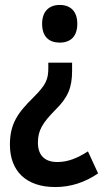

<svg xmlns="http://www.w3.org/2000/svg" viewBox="-20 -568 423 775"><path d="M292 -472C292 -523 264 -548 221 -548C179 -548 150 -523 150 -472C150 -419 179 -396 221 -396C265 -396 292 -421 292 -472ZM271 -282V-315H175V-293C175 -247 165 -225 116 -176C52 -113 20 -69 20 16C20 122 85 187 203 187C266 187 323 168 376 132L335 43C293 70 255 86 211 86C161 86 133 59 133 8C133 -42 152 -72 203 -124C254 -174 271 -214 271 -282Z"/></svg>

Font: Noto Sans Thai Cond SemBd
Style: Regular
Weight: 600
Width: 3
Designer: Monotype Design Team
Foundry: Monotype Imaging Inc.
Version: Version 2.002